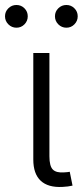

<svg xmlns="http://www.w3.org/2000/svg" viewBox="-55 -756 335 779"><path d="M198.2 2.4Q140.1 5.4 110.1 -22.7Q80.1 -50.8 80.1 -108.9V-541H145.5V-122.1Q145.5 -82 159.4 -68.1Q173.3 -54.2 204.6 -56.6Q213.9 -57.1 218.5 -57.6Q223.1 -58.1 228 -59.1L239.3 -2.9Q231.4 -1 220.5 0.5Q209.5 2 198.2 2.4ZM214.4 -643.6Q195.3 -643.6 181.6 -657.2Q168 -670.9 168 -689.9Q168 -709 181.6 -722.4Q195.3 -735.8 214.4 -735.8Q233.4 -735.8 246.8 -722.4Q260.3 -709 260.3 -689.9Q260.3 -670.9 246.8 -657.2Q233.4 -643.6 214.4 -643.6ZM11.7 -643.6Q-7.3 -643.6 -21 -657.2Q-34.7 -670.9 -34.7 -689.9Q-34.7 -709 -21 -722.4Q-7.3 -735.8 11.7 -735.8Q30.8 -735.8 44.2 -722.4Q57.6 -709 57.6 -689.9Q57.6 -670.9 44.2 -657.2Q30.8 -643.6 11.7 -643.6Z"/></svg>

Font: Inter 17pt Light
Style: Regular
Weight: 300
Version: Version 4.001;git-66647c0bb